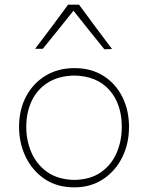

<svg xmlns="http://www.w3.org/2000/svg" viewBox="-20 -797 637 826"><path d="M300 9Q225 9 171.8 -27.2Q118.5 -63.5 90.2 -122.8Q62 -182 62 -251Q62 -325 92.2 -382Q122.5 -439 176.2 -471.5Q230 -504 300 -504Q372 -504 424.8 -470.8Q477.5 -437.5 506.2 -380.2Q535 -323 535 -251Q535 -178.5 505.5 -119.5Q476 -60.5 423 -25.8Q370 9 300 9ZM300 -23Q370.5 -24.5 415.8 -57Q461 -89.5 482.5 -141Q504 -192.5 504 -251Q504 -349.5 450.5 -409.8Q397 -470 300 -472Q231 -470.5 185 -441Q139 -411.5 116 -362Q93 -312.5 93 -251Q93 -192.5 115.2 -141Q137.5 -89.5 183.2 -57Q229 -24.5 300 -23ZM429 -585Q395.5 -626.5 362 -668.2Q328.5 -710 296 -751Q264 -710.5 231 -669.5Q198 -628.5 164 -587H131Q168 -635 203.2 -682.5Q238.5 -730 273 -777H320Q354.5 -730 390 -682Q425.5 -634 462 -586Z"/></svg>

Font: Commissioner Flair Thin
Style: Regular
Weight: 100
Designer: Kostas Bartsokas
Foundry: Kostas Bartsokas
Version: Version 1.000; ttfautohint (v1.8.3)